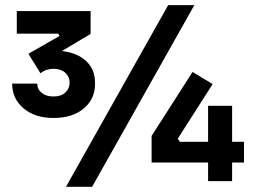

<svg xmlns="http://www.w3.org/2000/svg" viewBox="-20 -700 984 742"><path d="M335.9 22H234.9L629.9 -680.2H731ZM187 -244.1Q114.7 -244.1 70.8 -281.5Q26.9 -318.8 26.9 -377H124Q124 -355 141.1 -341.1Q158.2 -327.1 187 -327.1Q215.8 -327.1 232.4 -342.3Q249 -357.4 249 -380.9Q249 -403.8 232.2 -418.9Q215.3 -434.1 187 -434.1Q157.7 -434.1 136.2 -417L89.8 -492.2L210 -561L205.1 -569.8H44.9V-657.2H330.1V-568.8L219.2 -502.9Q278.8 -496.1 313 -463.9Q347.2 -431.6 347.2 -380.9V-375Q347.2 -317.4 303.7 -280.8Q260.3 -244.1 187 -244.1ZM877 0H784.2V-71.8H565.9V-174.8L724.1 -421.9L801.8 -375L667 -164.1L674.8 -151.9H784.2V-291H877V-151.9H922.9V-71.8H877Z"/></svg>

Font: Sora SemiBold
Style: Regular
Weight: 600
Designer: Jonathan Barnbrook, Julián Moncada
Foundry: Barnbrook Fonts
Version: Version 2.000